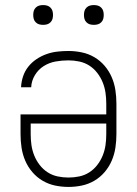

<svg xmlns="http://www.w3.org/2000/svg" viewBox="-20 -729 540 757"><path d="M250 8Q223 8 197 2.5Q171 -3 148 -16.5Q125 -30 107.5 -50.5Q90 -71 79.5 -95.5Q69 -120 65 -146.5Q61 -173 61 -200V-278H399V-320Q399 -342 396 -363Q393 -384 385 -404Q377 -424 363.5 -441.5Q350 -459 332 -470.5Q314 -482 292.5 -486.5Q271 -491 250 -491Q224 -491 199 -486.5Q174 -482 152.5 -468.5Q131 -455 117.5 -432.5Q104 -410 103 -385H63Q64 -407 71 -428Q78 -449 91.5 -466Q105 -483 123.5 -495.5Q142 -508 163 -515.5Q184 -523 206 -525.5Q228 -528 250 -528Q276 -528 302.5 -522.5Q329 -517 352 -503.5Q375 -490 392.5 -469.5Q410 -449 420.5 -424.5Q431 -400 435 -373.5Q439 -347 439 -320V-200Q439 -173 435 -146.5Q431 -120 420.5 -95.5Q410 -71 392.5 -50.5Q375 -30 352 -16.5Q329 -3 303 2.5Q277 8 250 8ZM250 -29Q272 -29 293 -33.5Q314 -38 332 -49.5Q350 -61 363.5 -78.5Q377 -96 385 -116Q393 -136 396 -157Q399 -178 399 -200V-242H101V-200Q101 -178 104 -157Q107 -136 115 -116Q123 -96 136.5 -78.5Q150 -61 168 -49.5Q186 -38 207 -33.5Q228 -29 250 -29ZM350 -631Q342 -631 334.5 -633Q327 -635 321 -641Q315 -647 313 -654.5Q311 -662 311 -670Q311 -678 313 -685.5Q315 -693 321 -699Q327 -705 334.5 -707Q342 -709 350 -709Q358 -709 365.5 -707Q373 -705 379 -699Q385 -693 387 -685.5Q389 -678 389 -670Q389 -662 387 -654.5Q385 -647 379 -641Q373 -635 365.5 -633Q358 -631 350 -631ZM150 -631Q142 -631 134.5 -633Q127 -635 121 -641Q115 -647 113 -654.5Q111 -662 111 -670Q111 -678 113 -685.5Q115 -693 121 -699Q127 -705 134.5 -707Q142 -709 150 -709Q158 -709 165.5 -707Q173 -705 179 -699Q185 -693 187 -685.5Q189 -678 189 -670Q189 -662 187 -654.5Q185 -647 179 -641Q173 -635 165.5 -633Q158 -631 150 -631Z"/></svg>

Font: Iosevka Term Curly Extralight
Style: Regular
Weight: 200
Designer: Belleve Invis
Foundry: Belleve Invis
Version: Version 32.3.0